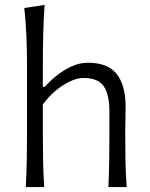

<svg xmlns="http://www.w3.org/2000/svg" viewBox="-20 -762 609 782"><path d="M85 0Q88 -55.5 89 -107Q90 -158.5 90 -219.5V-494Q90 -557 87.5 -615.5Q85 -674 79 -729.5L161.5 -742Q157.5 -681.5 156 -620.2Q154.5 -559 154.5 -494V-408.5H162.5Q180.5 -429.5 208.5 -452.2Q236.5 -475 270 -490.8Q303.5 -506.5 338 -506.5Q419 -506.5 455.2 -460.8Q491.5 -415 491.5 -328.5Q491.5 -296.5 490.8 -268.8Q490 -241 490 -219.5Q490 -158.5 491 -107Q492 -55.5 496 0H421.5Q424 -55.5 424.8 -106.8Q425.5 -158 425.5 -217V-310.5Q425.5 -377 402.5 -410.8Q379.5 -444.5 319 -444.5Q294.5 -444.5 264.5 -430.2Q234.5 -416 205.2 -391.5Q176 -367 154.5 -336V-217Q154.5 -158 155.5 -106.8Q156.5 -55.5 160 0Z"/></svg>

Font: Commissioner Flair Light
Style: Regular
Weight: 300
Designer: Kostas Bartsokas
Foundry: Kostas Bartsokas
Version: Version 1.000; ttfautohint (v1.8.3)